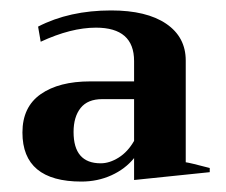

<svg xmlns="http://www.w3.org/2000/svg" viewBox="-20 -730 433 368"><path d="M23 -476Q23 -525 58 -549.5Q93 -574 153 -574H237V-613Q237 -677 164 -677Q116 -677 58 -650L53 -679Q113 -710 193 -710Q261 -710 298.5 -684.5Q336 -659 336 -614V-419Q344 -418 382 -408V-400L237 -385V-427Q220 -406 193.5 -394Q167 -382 136 -382Q23 -382 23 -476ZM237 -460V-540H176Q148 -540 134.5 -523Q121 -506 121 -477Q121 -417 173 -417Q190 -417 207.5 -428Q225 -439 237 -460Z"/></svg>

Font: Trirong Bold
Style: Regular
Weight: 700
Designer: Katatrad Team
Foundry: CadsonDemak
Version: Version 1.000